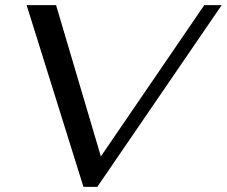

<svg xmlns="http://www.w3.org/2000/svg" viewBox="-20 -720 886 750"><path d="M84 -700H199L374 -109L778 -700H846L360 10H306Z"/></svg>

Font: Fahkwang
Style: Italic
Weight: 400
Italic angle: -10°
Version: Version 1.000; ttfautohint (v1.6)